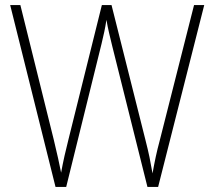

<svg xmlns="http://www.w3.org/2000/svg" viewBox="-20 -800 841 754"><path d="M782 -780 601 -66H559L421 -618Q414 -647 408.5 -670Q403 -693 398 -722Q394 -696 389.5 -675Q385 -654 379 -629L240 -66H198L20 -780H60L191 -252Q201 -210 208 -179Q215 -148 220 -122Q226 -155 233.5 -188.5Q241 -222 249 -253L380 -780H418L551 -251Q561 -212 567 -183Q573 -154 579 -119Q585 -153 591.5 -183.5Q598 -214 608 -251L742 -780Z"/></svg>

Font: Noto Sans Malayalam UI SemiCondensed ExtraLight
Style: Regular
Weight: 200
Width: 4
Designer: Jelle Bosma - Monotype Design Team
Foundry: Monotype Imaging Inc.
Version: Version 2.104; ttfautohint (v1.8.4.7-5d5b)